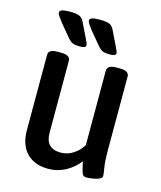

<svg xmlns="http://www.w3.org/2000/svg" viewBox="-109 -797 739 884"><g transform="rotate(15 260.0 -355.5)"><path d="M205 7Q138 7 101 -31.5Q64 -70 64 -140V-499Q64 -511 74 -518Q84 -525 109 -525H123Q147 -525 157.5 -518Q168 -511 168 -499V-155Q168 -80 240 -80Q272 -80 299.5 -97.5Q327 -115 344 -143V-499Q344 -511 354.5 -518Q365 -525 389 -525H403Q427 -525 437.5 -518Q448 -511 448 -499V-157Q448 -94 453 -65.5Q458 -37 458 -26Q458 -17 444 -11Q430 -5 412 -2.5Q394 0 384 0Q369 0 363.5 -14.5Q358 -29 350 -68Q325 -35 287 -14Q249 7 205 7ZM343 -575Q321 -575 309 -579.5Q297 -584 283 -601L233 -661Q221 -677 215 -686Q209 -695 209 -702Q209 -718 256 -718Q291 -718 304 -711.5Q317 -705 324 -691L360 -617Q364 -608 367.5 -600.5Q371 -593 371 -588Q371 -575 343 -575ZM200 -575Q178 -575 166 -579.5Q154 -584 140 -601L90 -661Q78 -677 72 -686Q66 -695 66 -702Q66 -718 113 -718Q148 -718 161 -711.5Q174 -705 181 -691L217 -617Q221 -608 224.5 -600.5Q228 -593 228 -588Q228 -575 200 -575Z"/></g></svg>

Font: Asap Semi Condensed Medium
Style: Regular
Weight: 500
Width: 4
Designer: Pablo Cosgaya
Foundry: Omnibus-Type
Version: Version 3.001; ttfautohint (v1.8.4.7-5d5b)